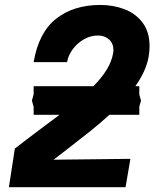

<svg xmlns="http://www.w3.org/2000/svg" viewBox="-20 -755 640 776"><path d="M155 -242 220.5 -291H116V-322.5L109 -348.5L116 -374V-406.5H357.5Q391 -440.5 411 -473Q431 -505.5 437 -538.5Q438.5 -546 438.5 -552.5Q438.5 -579.5 420.8 -595.5Q403 -611.5 375.5 -611.5Q346.5 -611.5 319.8 -596.5Q293 -581.5 274.5 -556.8Q256 -532 251 -504H116Q136.5 -624.5 207.5 -679.8Q278.5 -735 385 -735Q438.5 -735 483.8 -717.5Q529 -700 556.8 -662.8Q584.5 -625.5 584.5 -569Q584.5 -545.5 580.5 -525Q571 -469 527 -406.5H543V-372.5L550 -348.5L543 -324V-291H422Q385.5 -257.5 349 -228.2Q312.5 -199 248.5 -149.5L196.5 -109.5L507 -113L487.5 1.5H16L40 -154.5Q79.5 -185.5 155 -242Z"/></svg>

Font: JuliaMono ExtraBoldItalic
Style: Regular
Weight: 800
Italic angle: -9°
Monospace: yes
Designer: cormullion
Foundry: corm
Version: Version 0.049; ttfautohint (v1.8.4)